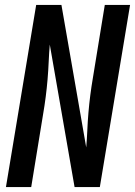

<svg xmlns="http://www.w3.org/2000/svg" viewBox="-20 -755 545 775"><path d="M4 0 126 -735H228L291 -373L328 -160Q331 -195 332.5 -230Q334 -265 337 -300.5Q340 -336 344.5 -371Q349 -406 355 -441L403 -735H505L383 0H281L181 -575Q178 -540 176.5 -505Q175 -470 172 -434.5Q169 -399 164.5 -364Q160 -329 154 -294L106 0Z"/></svg>

Font: Iosevka SS04 Semibold
Style: Italic
Weight: 600
Italic angle: -9°
Monospace: yes
Designer: Belleve Invis
Foundry: Belleve Invis
Version: Version 19.0.0; ttfautohint (v1.8.4)